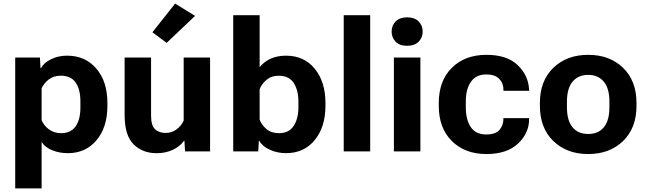

<svg xmlns="http://www.w3.org/2000/svg" viewBox="-20 -831 3550 1054"><path d="M63.5 203.1V-515.1H199.2L202.4 -457H205.1Q220.9 -486.6 260.6 -506Q300.3 -525.4 348.4 -525.4Q447.8 -525.4 508.7 -454.7Q569.6 -384 569.6 -265.6V-250Q569.6 -132.1 509.8 -61.2Q450 9.8 353 9.8Q305.2 9.8 266.2 -6.3Q227.3 -22.5 208.5 -51.5V203.1ZM208.5 -171.4Q219.7 -142.6 248.2 -121.2Q276.6 -99.9 314.7 -99.9Q368.7 -99.9 395 -137.1Q421.4 -174.3 421.4 -241.9V-273.4Q421.4 -341.1 395 -378.3Q368.7 -415.5 314 -415.5Q274.2 -415.5 247.6 -394.8Q220.9 -374 208.5 -346.2Z M664.1 -200.4V-515.1H809.3V-195.6Q809.3 -142.3 830.9 -121.8Q852.5 -101.3 889.4 -101.3Q922.9 -101.3 949.1 -120.7Q975.3 -140.1 988.3 -168.9V-515.1H1133.3V0H995.8L992.4 -57.9H989.7Q967.3 -26.4 927.9 -8.2Q888.4 10 839.8 10Q762.9 10 713.5 -38.5Q664.1 -86.9 664.1 -200.4ZM816.7 -653.8 941.4 -811.3 1050.8 -743.7 894.8 -595.7Z M1260.3 0V-747.6H1405.3V-462.4Q1429.4 -492.4 1465.9 -508.9Q1502.4 -525.4 1550 -525.4Q1649.9 -525.4 1708.3 -453.2Q1766.6 -381.1 1766.6 -265.9V-250.2Q1766.6 -134.3 1707.9 -62.3Q1649.2 9.8 1549.8 9.8Q1501.7 9.8 1460.7 -9.3Q1419.7 -28.3 1403.6 -57.9H1400.9L1397.7 0ZM1405.3 -174.1Q1416.5 -144.8 1443 -122.3Q1469.5 -99.9 1511.5 -99.9Q1565.7 -99.9 1591.9 -139.5Q1618.2 -179.2 1618.2 -242.9V-272.5Q1618.2 -336.2 1592.2 -375.7Q1566.2 -415.3 1510.5 -415.3Q1470 -415.3 1443.2 -392.8Q1416.5 -370.4 1405.3 -341.3Z M1866.9 0V-747.6H2012.2V0Z M2142.3 0V-515.1H2287.8V0ZM2129.9 -658Q2129.9 -690.9 2151.9 -713.4Q2174 -735.8 2215.1 -735.8Q2256.2 -735.8 2278.3 -713.4Q2300.3 -690.9 2300.3 -658Q2300.3 -624.8 2278.2 -602.2Q2256.1 -579.6 2214.8 -579.6Q2173.8 -579.6 2151.9 -602.2Q2129.9 -624.8 2129.9 -658Z M2388.7 -250V-265.6Q2388.7 -387.5 2460.3 -458.7Q2532 -530 2650.4 -530Q2762.5 -530 2821.3 -474Q2880.1 -418 2884.3 -341.3L2885 -332.5H2743.7V-338.9Q2743.7 -374.8 2720.1 -398.6Q2696.5 -422.4 2649.2 -422.4Q2593.5 -422.4 2565.3 -382.1Q2537.1 -341.8 2537.1 -273.7V-241.9Q2537.1 -173.6 2564.5 -133.2Q2591.8 -92.8 2648.9 -92.8Q2700.9 -92.8 2722.2 -118.3Q2743.4 -143.8 2743.4 -177.2V-182.6H2884.5V-176.5Q2884.5 -100.1 2823.6 -42.7Q2762.7 14.6 2650.4 14.6Q2532.2 14.6 2460.4 -56.8Q2388.7 -128.2 2388.7 -250Z M2943.8 -250V-265.6Q2943.8 -387.2 3017.5 -458.6Q3091.1 -530 3209 -530Q3326.9 -530 3400.5 -458.6Q3474.1 -387.2 3474.1 -265.6V-250Q3474.1 -128.4 3400.5 -56.9Q3326.9 14.6 3209 14.6Q3091.1 14.6 3017.5 -56.9Q2943.8 -128.4 2943.8 -250ZM3092.3 -273.7V-241.9Q3092.3 -169.9 3122.7 -132.7Q3153.1 -95.5 3209 -95.5Q3264.9 -95.5 3295.2 -132.7Q3325.4 -169.9 3325.4 -241.9V-273.7Q3325.4 -345.5 3294.6 -382.7Q3263.7 -419.9 3209 -419.9Q3154.1 -419.9 3123.2 -382.7Q3092.3 -345.5 3092.3 -273.7Z"/></svg>

Font: RobotoFlex
Style: Regular
Weight: 400
Designer: Berlow after Robertson
Foundry: Google
Version: Version 2.136